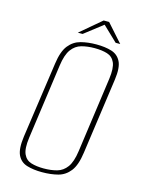

<svg xmlns="http://www.w3.org/2000/svg" viewBox="-111 -775 632 853"><g transform="rotate(15 205.0 -349.0)"><path d="M167 12Q128 12 98 3Q68 -6 54.5 -34Q41 -62 49 -120L99 -469Q107 -527 129 -554.5Q151 -582 183.5 -590.5Q216 -599 255 -599Q295 -599 324.5 -590Q354 -581 368 -553.5Q382 -526 374 -469L325 -120Q317 -61 295 -33Q273 -5 240.5 3.5Q208 12 167 12ZM170 -6Q204 -6 231 -13.5Q258 -21 276 -45.5Q294 -70 301 -121L349 -466Q356 -517 345 -541.5Q334 -566 309.5 -573.5Q285 -581 252 -581Q218 -581 191 -573.5Q164 -566 146 -541.5Q128 -517 121 -466L73 -121Q66 -70 77 -45.5Q88 -21 112.5 -13.5Q137 -6 170 -6ZM161 -628 258 -710H283L356 -628H335L267 -693L183 -628Z"/></g></svg>

Font: Alumni Sans Thin Thin
Style: Italic
Weight: 250
Italic angle: -8°
Version: Version 1.016